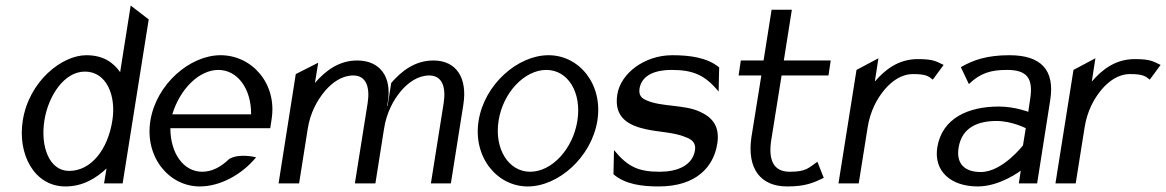

<svg xmlns="http://www.w3.org/2000/svg" viewBox="-20 -661 4203 692"><path d="M62 -226C43 -107 102 11 216 11C279 11 327 -19 364 -54L355 0H422L516 -591L451 -641L413 -401C389 -435 353 -462 291 -462C203 -462 84 -368 62 -226ZM140 -227C154 -315 211 -403 286 -403C365 -403 399 -315 385 -227C369 -123 309 -45 229 -45C158 -45 125 -132 140 -227Z M522 -226C501 -95 589 11 700 11C773 11 851 -31 903 -94C903 -94 843 -110 806 -88C776 -59 744 -42 709 -42C641 -42 594 -109 594 -199H954L959 -232C979 -360 888 -462 775 -462C664 -462 543 -357 522 -226ZM601 -249C629 -341 698 -409 767 -409C836 -409 886 -341 885 -249Z M984 0H1058L1089 -196C1098 -255 1124 -301 1152 -334C1177 -363 1212 -389 1253 -389C1300 -389 1314 -347 1305 -289L1259 0H1331H1333L1364 -196C1373 -255 1398 -301 1426 -334C1451 -363 1486 -389 1527 -389C1574 -389 1588 -347 1579 -289L1533 0H1605L1650 -284C1665 -379 1626 -443 1542 -443C1476 -443 1427 -405 1390 -362L1377 -280L1375 -279L1378 -295C1392 -383 1351 -443 1267 -443C1201 -443 1152 -405 1115 -362L1127 -435L1046 -394Z M1705 -226C1684 -95 1771 11 1882 11C1993 11 2112 -95 2133 -226C2154 -357 2068 -462 1957 -462C1846 -462 1726 -357 1705 -226ZM1777 -226C1793 -328 1871 -409 1949 -409C2027 -409 2077 -328 2061 -226C2045 -124 1969 -42 1891 -42C1813 -42 1761 -124 1777 -226Z M2205 -321C2191 -235 2249 -208 2309 -195C2353 -185 2412 -184 2450 -167C2471 -160 2489 -148 2485 -120C2476 -63 2419 -42 2358 -42C2282 -42 2243 -59 2193 -120L2191 -33C2233 3 2292 11 2354 11C2491 11 2552 -61 2565 -142C2576 -209 2544 -240 2501 -259C2447 -284 2362 -276 2311 -299C2294 -306 2281 -316 2285 -342C2293 -392 2345 -409 2400 -409C2476 -409 2520 -392 2570 -331L2572 -418C2529 -454 2465 -462 2403 -462C2302 -462 2217 -396 2205 -321Z M2642 -389H2724L2688 -165C2672 -52 2722 11 2817 11C2885 11 2913 -3 2949 -20L2926 -78C2893 -55 2885 -42 2826 -42C2768 -42 2748 -84 2760 -158L2797 -389H2966L2974 -443H2805L2834 -626H2761L2732 -443H2650Z M3002 0H3075L3107 -201C3116 -260 3141 -306 3169 -339C3194 -368 3228 -394 3271 -394C3316 -394 3326 -387 3342 -374L3381 -427C3355 -439 3346 -448 3288 -448C3218 -448 3170 -410 3133 -367L3146 -451L3067 -409Z M3358 -129C3345 -44 3407 11 3504 11C3585 11 3659 -46 3659 -46L3652 0H3718L3765 -299C3783 -410 3731 -462 3618 -462C3538 -462 3488 -445 3443 -419L3472 -358C3514 -398 3551 -409 3610 -409C3679 -409 3705 -381 3693 -305L3686 -258C3686 -258 3637 -277 3580 -277C3471 -277 3375 -236 3358 -129ZM3435 -129C3447 -204 3508 -225 3572 -225C3626 -225 3677 -199 3677 -199L3667 -137C3667 -137 3593 -41 3515 -41C3460 -41 3425 -68 3435 -129Z M3784 0H3857L3889 -201C3898 -260 3923 -306 3951 -339C3976 -368 4010 -394 4053 -394C4098 -394 4108 -387 4124 -374L4163 -427C4137 -439 4128 -448 4070 -448C4000 -448 3952 -410 3915 -367L3928 -451L3849 -409Z"/></svg>

Font: Charger Sport
Style: DfNrwObl
Weight: 400
Designer: Jasper
Foundry: Cannot Into Space Fonts
Version: Version 1.1